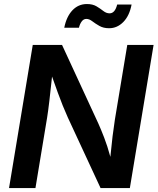

<svg xmlns="http://www.w3.org/2000/svg" viewBox="-20 -956 801 976"><path d="M25.9 0 146.5 -727.5H295.4L479.5 -329.1Q493.2 -298.8 509.5 -256.6Q525.9 -214.4 541 -158.7Q545.9 -211.4 552.2 -262.9Q558.6 -314.5 564 -348.1L627 -727.5H760.7L640.1 0H491.2L324.7 -358.9Q311 -389.2 299.1 -418.9Q287.1 -448.7 274.2 -484.1Q261.2 -519.5 244.6 -566.9Q237.3 -498 231 -443.8Q224.6 -389.6 219.7 -359.4L160.2 0ZM534.7 -812.5Q505.9 -812.5 485.4 -824.2Q464.8 -835.9 449.2 -847.9Q433.6 -859.9 418.9 -859.9Q404.8 -859.9 395.3 -846.9Q385.7 -834 381.3 -814.9H306.6Q317.9 -871.6 348.1 -903.6Q378.4 -935.5 421.9 -935.5Q451.2 -935.5 470.7 -923.8Q490.2 -912.1 505.4 -900.1Q520.5 -888.2 537.1 -888.2Q564.5 -888.2 575.7 -933.1H648.9Q638.2 -876 606.9 -844.2Q575.7 -812.5 534.7 -812.5Z"/></svg>

Font: Inter Semi Bold
Style: Italic
Weight: 600
Italic angle: -9.39999°
Designer: Rasmus Andersson
Foundry: rsms
Version: Version 4.000;git-3c8e0fc